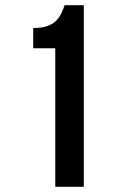

<svg xmlns="http://www.w3.org/2000/svg" viewBox="-20 -720 436 740"><path d="M108 -612Q140 -612 160.5 -619Q181 -626 194 -638Q207 -650 215 -666Q223 -682 229 -700H303V0H193V-534H108Z"/></svg>

Font: BebasNeueW03-Regular
Style: Regular
Weight: 400
Designer: Ryoichi Tsunekawa
Foundry: Ryoichi Tsunekawa
Version: Version 1.30